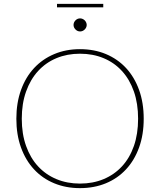

<svg xmlns="http://www.w3.org/2000/svg" viewBox="-20 -965 827 992"><path d="M64.5 0ZM722.5 -351.5Q722.5 -269 698.5 -202.8Q674.5 -136.5 631 -89.8Q587.5 -43 527 -18Q466.5 7 393 7Q320.5 7 260 -18Q199.5 -43 156 -89.8Q112.5 -136.5 88.5 -202.8Q64.5 -269 64.5 -351.5Q64.5 -433.5 88.5 -500Q112.5 -566.5 156 -613.2Q199.5 -660 260 -685.5Q320.5 -711 393 -711Q466.5 -711 527 -685.8Q587.5 -660.5 631 -613.8Q674.5 -567 698.5 -500.5Q722.5 -434 722.5 -351.5ZM693.5 -351.5Q693.5 -430 671.8 -492.2Q650 -554.5 610.2 -598Q570.5 -641.5 515.2 -664.5Q460 -687.5 393 -687.5Q327 -687.5 271.8 -664.5Q216.5 -641.5 176.8 -598Q137 -554.5 114.8 -492.2Q92.5 -430 92.5 -351.5Q92.5 -273 114.8 -210.8Q137 -148.5 176.8 -105.5Q216.5 -62.5 271.8 -39.5Q327 -16.5 393 -16.5Q460 -16.5 515.2 -39.5Q570.5 -62.5 610.2 -105.5Q650 -148.5 671.8 -210.8Q693.5 -273 693.5 -351.5ZM274.5 -945H513.5V-927H274.5ZM428 -836Q428 -829.5 425.2 -823.5Q422.5 -817.5 417.8 -812.8Q413 -808 406.8 -805.2Q400.5 -802.5 394 -802.5Q380 -802.5 370 -812.8Q360 -823 360 -836Q360 -849.5 370 -859.8Q380 -870 394 -870Q400.5 -870 406.8 -867.2Q413 -864.5 417.8 -859.8Q422.5 -855 425.2 -848.8Q428 -842.5 428 -836Z"/></svg>

Font: Lato Thin
Style: Regular
Weight: 200
Designer: Lukasz Dziedzic
Foundry: tyPoland Lukasz Dziedzic
Version: Version 2.007; 2014-02-27